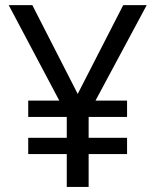

<svg xmlns="http://www.w3.org/2000/svg" viewBox="-20 -734 612 754"><path d="M285.2 -365.2 463.9 -713.9H556.2L355 -338.9H479V-274.9H328.1V-192.9H479V-128.9H328.1V0H242.2V-128.9H90.8V-192.9H242.2V-274.9H90.8V-338.9H212.9L14.2 -713.9H106.9Z"/></svg>

Font: Noto Sans Southeast Asian
Style: Regular
Weight: 400
Designer: Monotype Design Team
Foundry: Monotype Imaging Inc.
Version: Version 1.06 uh; ttfautohint (v1.4.1)